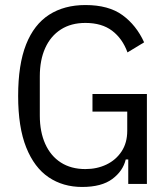

<svg xmlns="http://www.w3.org/2000/svg" viewBox="-20 -730 667 762"><path d="M489 0V-97H479Q468 -51 425.5 -19.5Q383 12 306 12Q230 12 173 -26.5Q116 -65 84 -145Q52 -225 52 -349Q52 -474 83.5 -553.5Q115 -633 175 -671.5Q235 -710 319 -710Q411 -710 466 -670Q521 -630 552 -562L486 -522Q466 -577 425 -608Q384 -639 319 -639Q262 -639 221.5 -613Q181 -587 159.5 -539.5Q138 -492 138 -427V-271Q138 -207 159.5 -159Q181 -111 221.5 -85Q262 -59 319 -59Q365 -59 402.5 -77Q440 -95 462.5 -129Q485 -163 485 -211V-287H347V-357H563V0Z"/></svg>

Font: IBM Plex Sans Condensed
Style: Regular
Weight: 400
Width: 3
Designer: Mike Abbink, Paul van der Laan, Pieter van Rosmalen
Foundry: Bold Monday
Version: Version 3.201